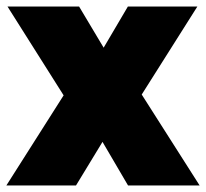

<svg xmlns="http://www.w3.org/2000/svg" viewBox="-34 -570 634 590"><path d="M401.5 -279.5 579.5 0H359.5L281 -134L199.5 0H-14.5L161.5 -277L-11 -550H209L284.5 -423.5L359 -550H572.5Z"/></svg>

Font: Encode Sans SemiCondensed Black
Style: Regular
Weight: 900
Width: 4
Designer: Multiple Designers
Foundry: Impallari Type
Version: Version 2.000